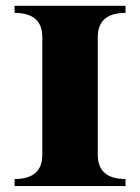

<svg xmlns="http://www.w3.org/2000/svg" viewBox="-20 -629 474 649"><path d="M29.3 -609.4H404.3V-585.4Q310.5 -585.4 310.5 -503.4V-106Q310.5 -23.9 404.3 -23.9V0H29.3V-23.9Q123 -23.9 123 -106V-503.4Q123 -585.4 29.3 -585.4Z"/></svg>

Font: itsadzoke
Style: Regular
Weight: 700
Width: 7
Version: Version 0.45